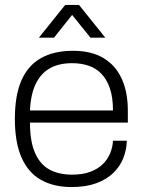

<svg xmlns="http://www.w3.org/2000/svg" viewBox="-20 -743 576 775"><path d="M269 12Q196 12 144.5 -17.5Q93 -47 66.5 -108Q40 -169 40 -263Q40 -358 66.5 -418.5Q93 -479 145.5 -508.5Q198 -538 275 -538Q348 -538 397 -509Q446 -480 471 -426Q496 -372 496 -296V-248H101Q101 -172 121.5 -125.5Q142 -79 180 -58.5Q218 -38 271 -38Q314 -38 344.5 -49.5Q375 -61 394.5 -80Q414 -99 424.5 -124Q435 -149 436 -175H492Q491 -139 478 -105.5Q465 -72 438 -45.5Q411 -19 369 -3.5Q327 12 269 12ZM101 -297H436Q436 -350 423.5 -386.5Q411 -423 389 -445.5Q367 -468 337 -478Q307 -488 271 -488Q218 -488 181.5 -467.5Q145 -447 124.5 -405Q104 -363 101 -297ZM137 -591 243 -723H299L405 -591H345L254 -704H288L198 -591Z"/></svg>

Font: Archivo SemiBold ExtraLight
Style: Regular
Weight: 250
Version: Version 2.001